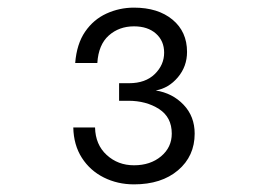

<svg xmlns="http://www.w3.org/2000/svg" viewBox="-20 -776 690 503"><path d="M331 -293Q288 -293 252 -311Q216 -329 194.5 -362.5Q173 -396 172 -442H229Q230 -397 259.5 -370Q289 -343 331 -343Q374 -343 402 -366.5Q430 -390 430 -426Q430 -469 396.5 -490.5Q363 -512 316 -512H292V-558H318Q361 -558 385.5 -582Q410 -606 410 -638Q410 -669 388.5 -688Q367 -707 331 -707Q292 -707 265 -683Q238 -659 235 -611H177Q181 -661 203 -693Q225 -725 259 -740.5Q293 -756 331 -756Q394 -756 432 -724.5Q470 -693 470 -640Q470 -602 446 -573.5Q422 -545 388 -539Q432 -532 461 -501.5Q490 -471 490 -426Q490 -367 446.5 -330Q403 -293 331 -293Z"/></svg>

Font: Azeret Mono ExtraLight
Style: Regular
Weight: 250
Designer: Martin Vácha
Foundry: Displaay
Version: Version 1.002